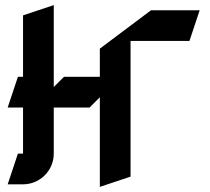

<svg xmlns="http://www.w3.org/2000/svg" viewBox="-20 -700 820 750"><path d="M370 -400H230L190 -360V-680L70 -640V-400H50L10 -280H70V-100H50L10 20H70C136.2 20 190 -33.8 190 -100V-280H330L370 -320V30L490 -10V-540H720L760 -660H570L370 -510Z"/></svg>

Font: Abibas
Style: Medium
Weight: 500
Version: Version 0.3